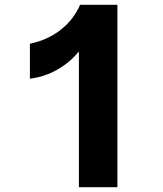

<svg xmlns="http://www.w3.org/2000/svg" viewBox="-20 -783 680 803"><path d="M310 -568Q274 -523 220 -492Q166 -461 105 -454V-600Q180 -616 234 -658.5Q288 -701 315 -763H471V0H310Z"/></svg>

Font: Open Sauce One ExtraBold
Style: Regular
Weight: 800
Designer: Alfredo Marco Pradil
Foundry: Creative Sauce Fz LLC
Version: Version 1.477